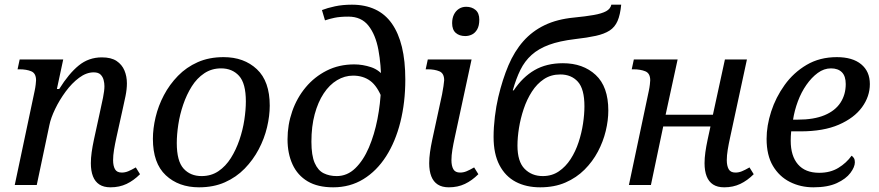

<svg xmlns="http://www.w3.org/2000/svg" viewBox="-20 -790 3752 820"><path d="M452 10Q423 10 404.5 -2Q386 -14 377 -37Q368 -60 368 -93Q368 -115 371.5 -140Q375 -165 381 -193L405 -303Q414 -343 420 -373Q426 -403 426 -422Q426 -435 422.5 -448.5Q419 -462 409.5 -471.5Q400 -481 380 -481Q349 -481 318 -458Q287 -435 260.5 -399Q234 -363 215.5 -324.5Q197 -286 191 -256L137 0H43L128 -402Q131 -416 132.5 -429.5Q134 -443 134 -447Q134 -477 113.5 -485.5Q93 -494 64 -494H55L64 -536H250L223 -410H233Q274 -476 316.5 -510.5Q359 -545 415 -545Q455 -545 478 -529.5Q501 -514 511.5 -489Q522 -464 522 -434Q522 -409 516 -379.5Q510 -350 504 -324L477 -202Q471 -175 467 -150.5Q463 -126 463 -106Q463 -82 471 -67.5Q479 -53 500 -53Q514 -53 527.5 -58.5Q541 -64 560 -75L578 -46Q551 -19 520.5 -4.5Q490 10 452 10Z M830 10Q743 10 688 -41.5Q633 -93 633 -197Q633 -241 644.5 -289.5Q656 -338 680 -383.5Q704 -429 740 -466Q776 -503 824.5 -524.5Q873 -546 935 -546Q1022 -546 1077 -494.5Q1132 -443 1132 -339Q1132 -295 1120.5 -246.5Q1109 -198 1085 -152.5Q1061 -107 1025 -70Q989 -33 940.5 -11.5Q892 10 830 10ZM841 -38Q882 -38 913 -59Q944 -80 966 -115Q988 -150 1002.5 -192.5Q1017 -235 1023.5 -278Q1030 -321 1030 -357Q1030 -434 1001 -466Q972 -498 924 -498Q884 -498 852.5 -477Q821 -456 799 -421Q777 -386 762.5 -343.5Q748 -301 741.5 -258Q735 -215 735 -179Q735 -102 764 -70Q793 -38 841 -38Z M1403 10Q1337 10 1294 -15.5Q1251 -41 1229.5 -87.5Q1208 -134 1208 -195Q1208 -257 1228 -314.5Q1248 -372 1285.5 -417Q1323 -462 1375.5 -488.5Q1428 -515 1493 -515Q1529 -515 1565 -503Q1601 -491 1625 -457L1608 -435Q1608 -513 1596 -577.5Q1584 -642 1553.5 -680.5Q1523 -719 1468 -719Q1432 -719 1408.5 -714Q1385 -709 1368 -703L1355 -747Q1378 -756 1410.5 -763Q1443 -770 1483 -770Q1539 -770 1582 -750Q1625 -730 1653.5 -689.5Q1682 -649 1696.5 -589.5Q1711 -530 1711 -450Q1711 -353 1690 -269Q1669 -185 1629 -122.5Q1589 -60 1532 -25Q1475 10 1403 10ZM1418 -38Q1463 -38 1497.5 -71.5Q1532 -105 1555.5 -160Q1579 -215 1592 -281.5Q1605 -348 1607 -414L1613 -367Q1592 -422 1561.5 -444.5Q1531 -467 1488 -467Q1452 -467 1419.5 -447.5Q1387 -428 1362.5 -391Q1338 -354 1324 -302Q1310 -250 1310 -185Q1310 -126 1324 -94Q1338 -62 1362.5 -50Q1387 -38 1418 -38Z M1897 10Q1868 10 1849.5 -2Q1831 -14 1822 -37Q1813 -60 1813 -93Q1813 -115 1816.5 -140Q1820 -165 1826 -193L1868 -387Q1871 -401 1874 -422Q1877 -443 1877 -447Q1877 -477 1856.5 -485.5Q1836 -494 1807 -494H1798L1807 -536H1994L1922 -202Q1916 -175 1912 -150.5Q1908 -126 1908 -106Q1908 -82 1916 -67.5Q1924 -53 1945 -53Q1959 -53 1972.5 -58.5Q1986 -64 2005 -75L2023 -46Q1996 -19 1965.5 -4.5Q1935 10 1897 10ZM1967 -636Q1942 -636 1926.5 -649.5Q1911 -663 1911 -691Q1911 -712 1918.5 -727.5Q1926 -743 1939.5 -752Q1953 -761 1971 -761Q1995 -761 2011 -747.5Q2027 -734 2027 -706Q2027 -680 2018 -664.5Q2009 -649 1995.5 -642.5Q1982 -636 1967 -636Z M2287 10Q2227 10 2182.5 -13.5Q2138 -37 2113 -85Q2088 -133 2088 -205Q2088 -246 2093.5 -291.5Q2099 -337 2108 -375Q2126 -451 2151.5 -511Q2177 -571 2215 -614Q2253 -657 2306 -682.5Q2359 -708 2431 -715Q2482 -720 2516 -726Q2550 -732 2568.5 -742Q2587 -752 2591 -770H2633Q2629 -727 2617.5 -700.5Q2606 -674 2583.5 -659.5Q2561 -645 2525 -637Q2489 -629 2436 -623Q2369 -615 2324.5 -598.5Q2280 -582 2250.5 -555.5Q2221 -529 2202.5 -491.5Q2184 -454 2170 -404H2174Q2212 -461 2263 -490.5Q2314 -520 2384 -520Q2470 -520 2524 -470Q2578 -420 2578 -318Q2578 -276 2567 -230.5Q2556 -185 2533.5 -142.5Q2511 -100 2476.5 -65.5Q2442 -31 2395 -10.5Q2348 10 2287 10ZM2298 -38Q2337 -38 2366.5 -58Q2396 -78 2417 -110.5Q2438 -143 2451 -182.5Q2464 -222 2470 -262Q2476 -302 2476 -336Q2476 -410 2448 -441Q2420 -472 2373 -472Q2333 -472 2303 -452Q2273 -432 2251.5 -398.5Q2230 -365 2216.5 -324.5Q2203 -284 2196.5 -243.5Q2190 -203 2190 -168Q2190 -100 2220.5 -69Q2251 -38 2298 -38Z M3073 10Q3044 10 3025.5 -2Q3007 -14 2998 -37Q2989 -60 2989 -93Q2989 -115 2992.5 -140Q2996 -165 3002 -193L3021 -281L3045 -250H2783L2819 -281L2760 0H2666L2751 -402Q2754 -416 2755.5 -429.5Q2757 -443 2757 -447Q2757 -477 2736 -485.5Q2715 -494 2686 -494H2678L2687 -536H2874L2816 -269L2792 -300H3054L3018 -269L3076 -536H3170L3098 -202Q3092 -175 3088 -150.5Q3084 -126 3084 -106Q3084 -82 3092 -67.5Q3100 -53 3121 -53Q3135 -53 3148.5 -58.5Q3162 -64 3181 -75L3199 -46Q3172 -19 3141.5 -4.5Q3111 10 3073 10Z M3454 10Q3399 10 3353.5 -13Q3308 -36 3281 -81.5Q3254 -127 3254 -197Q3254 -253 3273.5 -313.5Q3293 -374 3331 -427Q3369 -480 3425 -513Q3481 -546 3554 -546Q3621 -546 3658 -515.5Q3695 -485 3695 -431Q3695 -378 3661.5 -332Q3628 -286 3562.5 -257.5Q3497 -229 3399 -229H3359Q3358 -219 3357.5 -208.5Q3357 -198 3357 -189Q3357 -124 3388 -88Q3419 -52 3479 -52Q3526 -52 3560.5 -73Q3595 -94 3617 -125Q3623 -121 3627 -114.5Q3631 -108 3631 -97Q3631 -77 3612 -51.5Q3593 -26 3554 -8Q3515 10 3454 10ZM3367 -279H3387Q3456 -279 3501.5 -298Q3547 -317 3569.5 -351.5Q3592 -386 3592 -431Q3592 -465 3575.5 -481.5Q3559 -498 3529 -498Q3499 -498 3472.5 -478.5Q3446 -459 3424 -427.5Q3402 -396 3387.5 -357Q3373 -318 3367 -279Z"/></svg>

Font: Noto Serif
Style: Italic
Weight: 400
Italic angle: -12°
Designer: Monotype Design Team
Foundry: Monotype Imaging Inc.
Version: Version 2.013